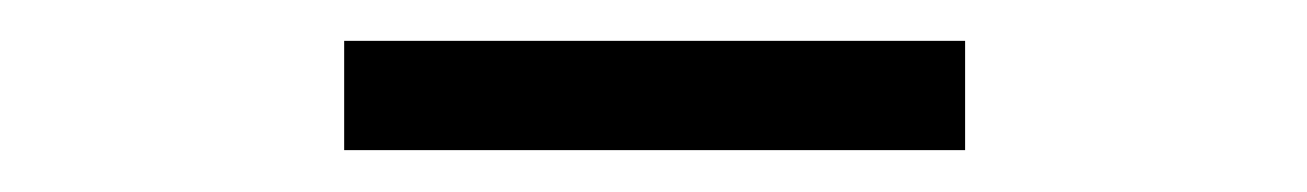

<svg xmlns="http://www.w3.org/2000/svg" viewBox="-20 -657 640 94"><path d="M148.5 -637H452.5V-583.5H148.5Z"/></svg>

Font: JuliaMono
Style: Italic
Weight: 400
Italic angle: -9°
Monospace: yes
Designer: cormullion
Foundry: corm
Version: Version 0.057; ttfautohint (v1.8.4)